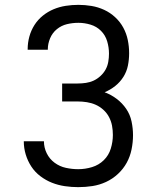

<svg xmlns="http://www.w3.org/2000/svg" viewBox="-20 -763 640 791"><path d="M302 8Q275 8 247.5 4Q220 0 194.5 -10Q169 -20 146.5 -37Q124 -54 109 -77Q94 -100 86 -126.5Q78 -153 78 -181H161Q161 -155 172.5 -131.5Q184 -108 205 -92.5Q226 -77 251.5 -71.5Q277 -66 302 -66Q331 -66 359 -74.5Q387 -83 407.5 -103Q428 -123 436.5 -151Q445 -179 445 -207Q445 -227 441.5 -245.5Q438 -264 429 -281Q420 -298 405.5 -311Q391 -324 374 -331.5Q357 -339 338 -342Q319 -345 300 -345H236V-419H300Q317 -419 334 -421.5Q351 -424 366 -431Q381 -438 394 -450Q407 -462 415 -476.5Q423 -491 426 -508Q429 -525 429 -542Q429 -568 421.5 -593Q414 -618 396 -636Q378 -654 353 -661.5Q328 -669 303 -669Q279 -669 256 -663.5Q233 -658 214.5 -643Q196 -628 186.5 -605.5Q177 -583 177 -560V-558H94V-561Q94 -587 101 -612.5Q108 -638 122 -660Q136 -682 156.5 -698.5Q177 -715 201 -725Q225 -735 251 -739Q277 -743 303 -743Q330 -743 357 -738.5Q384 -734 409 -722.5Q434 -711 454.5 -692Q475 -673 488 -649Q501 -625 506.5 -598Q512 -571 512 -544Q512 -518 507 -493Q502 -468 488.5 -446.5Q475 -425 455 -409Q435 -393 411 -383Q438 -373 461 -355.5Q484 -338 500 -314.5Q516 -291 522 -262.5Q528 -234 528 -206Q528 -177 522 -147.5Q516 -118 502 -92.5Q488 -67 466 -46.5Q444 -26 417 -13.5Q390 -1 361 3.5Q332 8 302 8Z"/></svg>

Font: Iosevka Fixed Extended
Style: Regular
Weight: 400
Width: 7
Monospace: yes
Designer: Belleve Invis
Foundry: Belleve Invis
Version: Version 24.1.1; ttfautohint (v1.8.4)